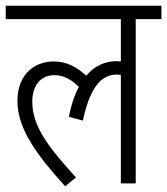

<svg xmlns="http://www.w3.org/2000/svg" viewBox="-20 -642 585 672"><path d="M0 -575H403V-427C399 -427 395 -428 390 -428C348 -428 311 -412 282 -377C248 -408 214 -427 167 -427C107 -427 41 -387 41 -289C41 -191 108 -101 208 10L246 -21C146 -130 93 -202 93 -286C93 -339 119 -379 171 -379C204 -379 230 -363 256 -338C241 -310 229 -275 221 -233L270 -220C298 -351 343 -381 389 -381C394 -381 399 -380 403 -380V0H455V-575H545V-622H0Z"/></svg>

Font: Noto Sans Devanagari Condensed Light
Style: Regular
Weight: 300
Width: 3
Designer: Jelle Bosma - Monotype Design Team
Foundry: Monotype Imaging Inc.
Version: Version 2.004